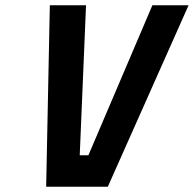

<svg xmlns="http://www.w3.org/2000/svg" viewBox="-20 -712 739 732"><path d="M317 -120H284L308 -692H170L156 0H391L699 -692H561Z"/></svg>

Font: RazerF5
Style: Bold Italic
Weight: 700
Foundry: Razer Inc.
Version: Version 2